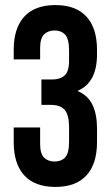

<svg xmlns="http://www.w3.org/2000/svg" viewBox="-20 -728 436 756"><path d="M252 -528Q252 -575 236.5 -591.5Q221 -608 195 -608Q169 -608 153.5 -592.5Q138 -577 138 -539V-494H34V-532Q34 -617 75.5 -662.5Q117 -708 198 -708Q279 -708 320.5 -662.5Q362 -617 362 -532V-514Q362 -402 285 -370Q327 -352 344.5 -314.5Q362 -277 362 -223V-168Q362 -83 320.5 -37.5Q279 8 198 8Q117 8 75.5 -37.5Q34 -83 34 -168V-226H138V-161Q138 -123 153.5 -107.5Q169 -92 195 -92Q221 -92 236.5 -108Q252 -124 252 -171V-226Q252 -275 235 -295Q218 -315 180 -315H143V-415H186Q217 -415 234.5 -431Q252 -447 252 -489Z"/></svg>

Font: BebasNeueW01-Regular
Style: Regular
Weight: 400
Designer: Ryoichi Tsunekawa
Foundry: Ryoichi Tsunekawa
Version: Version 1.30